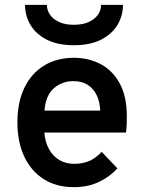

<svg xmlns="http://www.w3.org/2000/svg" viewBox="-20 -762 591 794"><path d="M285.5 12Q213 12 160.5 -21.5Q108 -55 80 -115.2Q52 -175.5 52 -256Q52 -339.5 81 -399.2Q110 -459 162.5 -491Q215 -523 285.5 -523Q346 -523 395.8 -497Q445.5 -471 475 -417.2Q504.5 -363.5 504.5 -280.5Q504.5 -267.5 504 -249.8Q503.5 -232 501 -214H163.5Q166.5 -175 182.2 -146Q198 -117 224.5 -100.8Q251 -84.5 287 -84.5Q322 -84.5 349 -96.2Q376 -108 400.5 -134L465.5 -65.5Q434 -31 388.8 -9.5Q343.5 12 285.5 12ZM164 -304.5H394.5Q393 -341 379.8 -368.5Q366.5 -396 342.5 -411.2Q318.5 -426.5 284 -426.5Q236 -426.5 202.2 -396.5Q168.5 -366.5 164 -304.5ZM285.5 -575Q218.5 -575 173.5 -598Q128.5 -621 106 -659Q83.5 -697 83.5 -742H174Q174 -719.5 187 -700.8Q200 -682 224.8 -670.8Q249.5 -659.5 285.5 -659.5Q321.5 -659.5 346.5 -670.8Q371.5 -682 384.8 -700.8Q398 -719.5 398 -742H488.5Q488.5 -697 465.8 -659Q443 -621 397.8 -598Q352.5 -575 285.5 -575Z"/></svg>

Font: Overpass SemiBold
Style: Regular
Weight: 600
Designer: Delve Withrington, Dave Bailey, Thomas Jockin
Foundry: Delve Fonts LLC
Version: Version 4.000